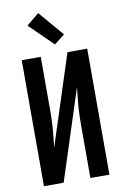

<svg xmlns="http://www.w3.org/2000/svg" viewBox="-105 -1044 710 1103"><g transform="rotate(-10 250.0 -492.5)"><path d="M59 0V-735H170V-441Q170 -412 169.5 -382.5Q169 -353 167 -323.5Q165 -294 161.5 -265Q158 -236 155 -207L326 -735H441V0H330V-294Q330 -323 330.5 -352.5Q331 -382 333 -411.5Q335 -441 338.5 -470Q342 -499 345 -528L174 0ZM263 -791 126 -925 199 -985 324 -839Z"/></g></svg>

Font: Iosevka Fixed
Style: Bold
Weight: 700
Monospace: yes
Designer: Belleve Invis
Foundry: Belleve Invis
Version: Version 32.3.0